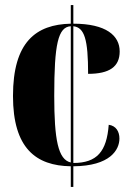

<svg xmlns="http://www.w3.org/2000/svg" viewBox="-20 -734 506 754"><path d="M258 -81V0H268V-81C413 -82 449 -146 449 -190C449 -217 436 -240 407 -244C399 -139 361 -94 268 -94V-631C312 -626 326 -579 326 -444C410 -444 450 -472 450 -532C450 -594 397 -641 268 -641V-714H258V-641C121 -638 31 -569 31 -357C31 -152 121 -83 258 -81ZM258 -631V-96C208 -107 193 -186 193 -358C193 -561 208 -628 258 -631Z"/></svg>

Font: Noto Serif Display ExtraCondensed Black
Style: Regular
Weight: 900
Width: 2
Designer: Monotype Design Team
Foundry: Monotype Imaging Inc.
Version: Version 2.009